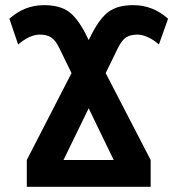

<svg xmlns="http://www.w3.org/2000/svg" viewBox="-20 -718 683 738"><path d="M308.1 -589.8 320.8 -564 334 -589.8Q365.7 -650.4 398.9 -673.8Q433.6 -698.2 492.2 -698.2Q567.9 -698.2 626 -646L590.8 -546.9Q572.3 -564 549.6 -574.5Q526.9 -585 508.8 -585Q480.5 -585 464.1 -574Q447.8 -563 433.1 -533.2L386.2 -437L559.1 -103V0H83V-103L254.9 -437L208 -533.2Q193.8 -562.5 177.2 -573.7Q160.6 -585 132.8 -585Q94.2 -585 49.8 -546.9L16.1 -646Q74.2 -698.2 148.9 -698.2Q208.5 -698.2 243.2 -673.8Q276.4 -650.4 308.1 -589.8ZM224.1 -103H417L320.8 -301.8Z"/></svg>

Font: Libra Sans Modern
Style: Bold
Weight: 700
Foundry: Stefan Peev, Context Ltd
Version: Version 1.000